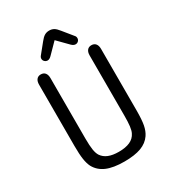

<svg xmlns="http://www.w3.org/2000/svg" viewBox="-190 -889 911 1006"><g transform="rotate(-30 265.5 -386.0)"><path d="M453 -192V-563Q453 -583 444 -594Q435 -605 418 -605Q402 -605 393 -594Q384 -583 384 -563V-197Q384 -160 381 -135.5Q378 -111 371 -98Q359 -73 332.5 -61Q306 -49 265 -49Q228 -49 203 -59Q178 -69 164 -90Q155 -104 151 -129Q147 -154 147 -197V-563Q147 -583 138 -594Q129 -605 112 -605Q96 -605 87 -594Q78 -583 78 -563V-192Q78 -142 82.5 -112Q87 -82 97 -62Q117 -25 157.5 -7.5Q198 10 265 10Q327 10 366 -4.5Q405 -19 426 -50Q441 -72 447 -103.5Q453 -135 453 -192ZM265 -724 326 -662Q338 -650 350 -650Q360 -650 367 -657Q374 -664 374 -674Q374 -684 367 -691L319 -750Q305 -768 293 -775Q281 -782 265 -782Q249 -782 236.5 -774.5Q224 -767 210 -749L163 -691Q156 -683 156 -674Q156 -664 163.5 -657Q171 -650 181 -650Q192 -650 204 -662Z"/></g></svg>

Font: Beiruti
Style: Regular
Weight: 400
Version: Version 1.00